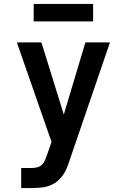

<svg xmlns="http://www.w3.org/2000/svg" viewBox="-20 -734 640 969"><path d="M87 215V114H139Q154 114 168 110.5Q182 107 192 97Q202 87 207.5 73.5Q213 60 218 46L240 -18L65 -520H189L302 -156L411 -520H535L330 79Q327 89 323 99Q319 109 315 119Q304 144 286 164.5Q268 185 244 197Q220 209 193 212Q166 215 139 215ZM150 -626V-714H450V-626Z"/></svg>

Font: Zed Sans Extended
Style: Bold
Weight: 700
Width: 7
Designer: Belleve Invis
Foundry: Belleve Invis
Version: Version 1.0.0; ttfautohint (v1.8.4)